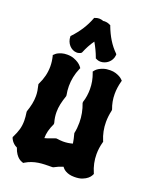

<svg xmlns="http://www.w3.org/2000/svg" viewBox="-181 -1075 945 1201"><g transform="rotate(20 291.5 -474.5)"><path d="M259.8 -647.9 256.8 -642.1Q243.2 -610.4 237.1 -579.8Q231 -549.3 231 -519Q231 -489.7 236.8 -460V-453.1Q225.6 -420.9 219.7 -393.6Q213.9 -366.2 213.9 -339.8Q213.9 -322.8 216.3 -305.7Q218.8 -288.6 224.1 -270V-262.2Q210.4 -232.9 204.3 -209Q198.2 -185.1 198.2 -160.2Q213.9 -164.1 228.5 -169.7Q243.2 -175.3 262.2 -182.1L270 -184.1Q282.2 -182.6 293.2 -181.4Q304.2 -180.2 314.9 -180.2Q347.7 -180.2 377.9 -189Q375.5 -203.1 372.6 -218Q369.6 -232.9 365.2 -248L363.8 -253.9Q367.7 -272 369.4 -289.8Q371.1 -307.6 371.1 -326.2Q371.1 -357.9 365.2 -388.4Q359.4 -418.9 348.1 -448.2V-456.1Q355.5 -478.5 358.6 -500.5Q361.8 -522.5 361.8 -544.9Q361.8 -570.8 357.2 -596.2Q352.5 -621.6 342.8 -647.9L339.8 -653.8L344.2 -660.2Q344.7 -660.6 350.1 -667Q355.5 -673.3 367.2 -680.7Q378.9 -688 397.2 -694.1Q415.5 -700.2 441.9 -700.2Q462.4 -700.2 477.8 -695.3Q493.2 -690.4 503.9 -684.6Q514.6 -678.7 520 -673.6Q525.4 -668.5 525.9 -668L530.8 -663.1L528.8 -655.8Q517.1 -612.3 517.1 -570.8Q517.1 -520 535.2 -473.1V-465.8Q525.9 -425.3 525.9 -387.2Q525.9 -325.7 549.8 -269L551.8 -265.1L550.8 -261.2Q539.1 -218.8 539.1 -178.2Q539.1 -147.9 545.2 -118.7Q551.3 -89.4 564 -60.1L565.9 -56.2L564 -50.8Q563.5 -50.3 558.8 -41.7Q554.2 -33.2 542.2 -22.9Q530.3 -12.7 509.8 -4.4Q489.3 3.9 457 3.9Q437 3.9 422.6 0Q408.2 -3.9 397.9 -9.8Q387.7 -15.6 381.6 -22Q375.5 -28.3 372.1 -33.2Q356.9 -28.3 342.5 -22.2Q328.1 -16.1 313 -7.8L307.1 -6.8Q282.2 -6.8 259.5 -6.1Q236.8 -5.4 215.6 -2.2Q194.3 1 173.6 8.1Q152.8 15.1 131.8 27.8L127.9 30.8L123 29.8Q120.1 28.3 112.5 25.6Q105 22.9 95.5 15.4Q85.9 7.8 75.7 -6.6Q65.4 -21 57.1 -45.9Q43.5 -52.2 34.7 -60.3Q25.9 -68.4 20.8 -75.7Q15.6 -83 13.4 -88.1Q11.2 -93.3 11.2 -94.2L9.8 -99.1L12.2 -103Q27.8 -134.3 35.4 -160.9Q43 -187.5 43 -219.2Q43 -231.9 41.7 -245.6Q40.5 -259.3 38.1 -274.9V-280.8Q48.3 -310.1 53.7 -336.4Q59.1 -362.8 59.1 -389.2Q59.1 -406.2 56.4 -423.8Q53.7 -441.4 48.8 -460.9L47.9 -464.8L49.8 -469.2Q64.9 -500 72.5 -530.8Q80.1 -561.5 80.1 -594.2Q80.1 -626 71.8 -660.2L69.8 -667L75.2 -670.9Q75.7 -671.4 80.6 -676.3Q85.4 -681.2 95.2 -686.3Q105 -691.4 119.9 -695.8Q134.8 -700.2 154.8 -700.2Q180.2 -700.2 199.2 -693.1Q218.3 -686 230.7 -677.5Q243.2 -668.9 249.3 -661.6Q255.4 -654.3 255.9 -653.8ZM441.9 -806.6V-801.3Q440.4 -784.2 433.1 -771Q425.8 -757.8 414.8 -748.5Q403.8 -739.3 390.6 -734.4Q377.4 -729.5 364.7 -729.5Q348.1 -729.5 334 -737.3L329.6 -739.3L328.6 -743.7Q319.8 -767.6 309.1 -790Q298.3 -812.5 285.6 -834.5Q270.5 -813.5 258.5 -791Q246.6 -768.6 236.8 -744.6L231.9 -739.3Q225.6 -736.3 219 -734.4Q212.4 -732.4 205.6 -732.4Q190.9 -732.4 177.7 -739Q164.6 -745.6 154.8 -756.6Q145 -767.6 139.4 -782.2Q133.8 -796.9 133.8 -812.5V-816.4L136.7 -819.3Q202.1 -888.7 231.9 -968.3L233.9 -973.6L237.8 -974.6Q244.6 -977.5 251.7 -979Q258.8 -980.5 265.6 -980.5Q279.8 -980.5 293.9 -974.6Q296.9 -975.6 299.3 -975.6Q301.8 -975.6 304.7 -975.6Q322.8 -975.6 340.8 -966.3L344.7 -964.4L345.7 -960.4Q362.8 -915 385.5 -877.9Q408.2 -840.8 439 -810.5Z"/></g></svg>

Font: Hanalei Fill
Style: Regular
Weight: 400
Version: Version 1.000